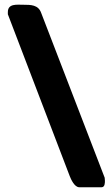

<svg xmlns="http://www.w3.org/2000/svg" viewBox="-20 -727 461 807"><path d="M13 -676V-667L273 13C278 26 293 60 313 60H407C421 60 421 41 421 33C421 30 420 21 420 20L153 -673C141 -707 109 -707 79 -707C51 -707 13 -713 13 -676Z"/></svg>

Font: Asimov Print
Style: C
Weight: 500
Designer: Google
Version: Version 2.000980: 2014